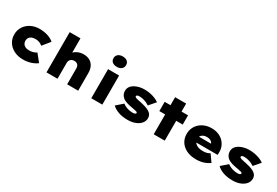

<svg xmlns="http://www.w3.org/2000/svg" viewBox="68 -1938 4419 3058"><g transform="rotate(30 2278.0 -409.0)"><path d="M387 10Q294 10 222.5 -26Q151 -62 110.5 -124.5Q70 -187 70 -268Q70 -349 110.5 -411.5Q151 -474 220.5 -510Q290 -546 379 -546Q460 -546 528 -524.5Q596 -503 643 -462L533 -326Q517 -339 496.5 -350Q476 -361 452 -367Q428 -373 399 -373Q360 -373 331.5 -360Q303 -347 288.5 -323.5Q274 -300 274 -269Q274 -239 288 -215.5Q302 -192 330 -178Q358 -164 397 -164Q431 -164 456 -169.5Q481 -175 500.5 -183.5Q520 -192 533 -203L642 -68Q595 -32 530 -11Q465 10 387 10Z M817 0V-740H1015V-411L967 -394Q977 -438 1009 -472Q1041 -506 1088 -526Q1135 -546 1189 -546Q1257 -546 1304.5 -518Q1352 -490 1376 -440.5Q1400 -391 1400 -326V0H1197V-291Q1197 -321 1187 -340.5Q1177 -360 1157.5 -371Q1138 -382 1112 -381Q1092 -381 1075 -375Q1058 -369 1045.5 -357Q1033 -345 1026.5 -328.5Q1020 -312 1020 -292V0H919Q876 0 850.5 0Q825 0 817 0Z M1641 0V-535H1844V0ZM1743 -636Q1689 -636 1658.5 -661Q1628 -686 1628 -732Q1628 -774 1659 -801Q1690 -828 1743 -828Q1797 -828 1827.5 -803Q1858 -778 1858 -732Q1858 -690 1827 -663Q1796 -636 1743 -636Z M2311 10Q2214 10 2140 -16.5Q2066 -43 2023 -87L2141 -190Q2174 -161 2224 -145Q2274 -129 2324 -129Q2337 -129 2348.5 -131Q2360 -133 2367.5 -136.5Q2375 -140 2379.5 -145Q2384 -150 2384 -157Q2384 -169 2367 -176Q2352 -181 2325.5 -186Q2299 -191 2268 -197Q2216 -206 2175.5 -219Q2135 -232 2106 -252Q2078 -274 2062 -303.5Q2046 -333 2046 -372Q2046 -413 2067 -445.5Q2088 -478 2125 -500Q2162 -522 2209 -534Q2256 -546 2306 -546Q2359 -546 2407.5 -537Q2456 -528 2500 -511Q2544 -494 2579 -468L2478 -351Q2457 -365 2427.5 -378.5Q2398 -392 2363.5 -401Q2329 -410 2295 -410Q2282 -410 2271.5 -408.5Q2261 -407 2254 -403.5Q2247 -400 2243 -395.5Q2239 -391 2239 -385Q2238 -378 2242.5 -372.5Q2247 -367 2255 -363Q2268 -356 2294.5 -350.5Q2321 -345 2363 -336Q2431 -322 2476 -304Q2521 -286 2547 -262Q2565 -246 2574 -223.5Q2583 -201 2583 -175Q2583 -122 2548.5 -80.5Q2514 -39 2453.5 -14.5Q2393 10 2311 10Z M2789 0V-682H2992V0ZM2682 -365V-535H3112V-365Z M3571 10Q3469 10 3394.5 -26Q3320 -62 3280 -124.5Q3240 -187 3240 -268Q3240 -330 3263 -381Q3286 -432 3327.5 -469Q3369 -506 3424 -526Q3479 -546 3543 -546Q3608 -546 3662 -526Q3716 -506 3755.5 -468.5Q3795 -431 3816.5 -380Q3838 -329 3836 -268L3835 -225H3360L3337 -327H3674L3655 -301V-319Q3654 -338 3639.5 -353.5Q3625 -369 3601 -378Q3577 -387 3547 -387Q3512 -387 3484.5 -375.5Q3457 -364 3441 -341Q3425 -318 3425 -284Q3425 -248 3445.5 -220Q3466 -192 3504.5 -175.5Q3543 -159 3598 -159Q3645 -159 3674.5 -168.5Q3704 -178 3725 -191L3815 -64Q3776 -37 3736 -20.5Q3696 -4 3655.5 3Q3615 10 3571 10Z M4239 10Q4142 10 4068 -16.5Q3994 -43 3951 -87L4069 -190Q4102 -161 4152 -145Q4202 -129 4252 -129Q4265 -129 4276.5 -131Q4288 -133 4295.5 -136.5Q4303 -140 4307.5 -145Q4312 -150 4312 -157Q4312 -169 4295 -176Q4280 -181 4253.5 -186Q4227 -191 4196 -197Q4144 -206 4103.5 -219Q4063 -232 4034 -252Q4006 -274 3990 -303.5Q3974 -333 3974 -372Q3974 -413 3995 -445.5Q4016 -478 4053 -500Q4090 -522 4137 -534Q4184 -546 4234 -546Q4287 -546 4335.5 -537Q4384 -528 4428 -511Q4472 -494 4507 -468L4406 -351Q4385 -365 4355.5 -378.5Q4326 -392 4291.5 -401Q4257 -410 4223 -410Q4210 -410 4199.5 -408.5Q4189 -407 4182 -403.5Q4175 -400 4171 -395.5Q4167 -391 4167 -385Q4166 -378 4170.5 -372.5Q4175 -367 4183 -363Q4196 -356 4222.5 -350.5Q4249 -345 4291 -336Q4359 -322 4404 -304Q4449 -286 4475 -262Q4493 -246 4502 -223.5Q4511 -201 4511 -175Q4511 -122 4476.5 -80.5Q4442 -39 4381.5 -14.5Q4321 10 4239 10Z"/></g></svg>

Font: Lexend Exa Black
Style: Regular
Weight: 900
Designer: Bonnie Shaver-Troup, Thomas Jockin
Foundry: Lexend
Version: Version 1.007